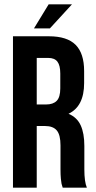

<svg xmlns="http://www.w3.org/2000/svg" viewBox="-20 -868 442 888"><path d="M381.8 0H270Q266.1 -12.2 264.6 -18.3Q263.2 -24.4 261.5 -41.7Q259.8 -59.1 259.8 -85.9V-195.8Q259.8 -244.1 242.7 -264.6Q225.6 -285.2 188 -285.2H149.9V0H40V-700.2H206.1Q290.5 -700.2 329.8 -660.6Q369.1 -621.1 369.1 -539.1V-483.9Q369.1 -376 296.9 -341.8Q336.4 -325.2 353.3 -288.1Q370.1 -251 370.1 -192.9V-85Q370.1 -26.9 381.8 0ZM203.1 -600.1H149.9V-384.8H192.9Q225.6 -384.8 242.2 -401.6Q258.8 -418.5 258.8 -459V-527.8Q258.8 -565.4 245.6 -582.8Q232.4 -600.1 203.1 -600.1ZM205.1 -848.1H313L210.9 -736.8H137.2Z"/></svg>

Font: VL Bebas Neue Bold
Style: Regular
Weight: 700
Designer: Ryoichi Tsunekawa
Foundry: Ryoichi Tsunekawa
Version: Version 1.300